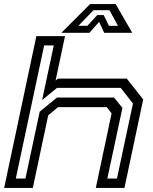

<svg xmlns="http://www.w3.org/2000/svg" viewBox="-30 -928 754 948"><path d="M-9.5 0 149.5 -749.5H291L244.5 -530.5L256 -540H596L677 -437L584.5 0H443L521 -368L497 -399H256.5L208 -358.5L132 0ZM48 -46.5H95.5L166 -376.5L251.5 -446.5H533L574.5 -395.5L500 -46.5H547.5L626.5 -417L566 -494H251.5L178 -434L235.5 -704H188ZM415 -908H541L623 -766H484.5L459.5 -820L411.5 -766H273ZM431.5 -877.5 357 -800.5H401.5L450 -853.5H482L508 -800.5H552.5L510.5 -877.5Z"/></svg>

Font: Tourney Expanded Medium
Style: Italic
Weight: 500
Width: 7
Italic angle: -12°
Designer: Tyler Finck
Foundry: Etcetera Type Co
Version: Version 1.010; ttfautohint (v1.8.3)